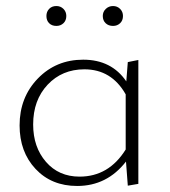

<svg xmlns="http://www.w3.org/2000/svg" viewBox="-20 -613 565 637"><path d="M167 -527Q152 -527 143 -536Q134 -545 134 -560Q134 -574 143 -583.5Q152 -593 167 -593Q181 -593 190.5 -583.5Q200 -574 200 -560Q200 -545 190.5 -536Q181 -527 167 -527ZM355 -527Q340 -527 330.5 -536Q321 -545 321 -560Q321 -574 331 -583.5Q341 -593 355 -593Q369 -593 378.5 -583.5Q388 -574 388 -560Q388 -545 378.5 -536Q369 -527 355 -527ZM404 -407 439 -414V-3L404 3L398 -77Q335 4 236 4Q151 4 98 -52.5Q45 -109 45 -197Q45 -290 105.5 -352.5Q166 -415 256 -415Q350 -415 399 -343ZM244 -27Q341 -27 397 -117V-300Q350 -383 260 -383Q186 -383 138 -332Q90 -281 90 -200Q90 -125 132.5 -76Q175 -27 244 -27Z"/></svg>

Font: EauTestInfant Light
Style: Regular
Weight: 300
Designer: Christian Thalmann (Catharsis Fonts)
Version: Version 0.001;PS 000.001;hotconv 1.0.88;makeotf.lib2.5.64775